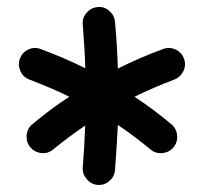

<svg xmlns="http://www.w3.org/2000/svg" viewBox="-20 -724 586 556"><path d="M67.9 -297.4Q55.7 -312 57.1 -331.8Q58.6 -351.6 73.2 -363.8Q99.1 -385.7 126 -405.8Q152.8 -425.8 180.7 -443.8Q152.3 -458 123.3 -470.2Q94.2 -482.4 64.9 -493.7Q46.9 -500.5 39.1 -518.3Q31.2 -536.1 37.6 -554.2Q44.4 -572.3 62 -580.6Q79.6 -588.9 97.7 -582Q165 -557.1 227.1 -526.4Q226.1 -557.6 224.1 -589.4Q222.2 -621.1 219.7 -652.8Q217.8 -671.9 230.5 -686.8Q243.2 -701.7 262.2 -703.6Q281.2 -705.6 296.1 -692.9Q311 -680.2 313 -661.1Q319.3 -591.3 321.3 -525.4Q384.3 -557.1 452.1 -582Q470.2 -588.9 488.3 -580.6Q506.3 -572.3 512.7 -554.2Q519.5 -536.1 511.2 -518.3Q502.9 -500.5 484.9 -493.7Q455.6 -482.4 426.8 -470.2Q397.9 -458 369.6 -443.8Q397 -425.8 423.8 -405.8Q450.7 -385.7 476.6 -363.8Q491.2 -351.6 492.9 -331.8Q494.6 -312 482.4 -297.4Q470.2 -282.7 450.4 -280.8Q430.7 -278.8 416 -291Q370.1 -329.1 321.3 -362.3Q319.8 -329.6 317.6 -297.4Q315.4 -265.1 313 -231.4Q311.5 -212.4 296.6 -199.7Q281.7 -187 262.7 -188.5Q243.7 -190.4 231 -205.3Q218.3 -220.2 219.7 -239.3Q224.6 -299.3 226.6 -360.4Q203.1 -344.2 179.7 -326.9Q156.2 -309.6 133.8 -291Q119.1 -278.8 99.9 -280.8Q80.6 -282.7 67.9 -297.4Z"/></svg>

Font: Mikhak-DS2-FD SemiBold
Style: Regular
Weight: 600
Designer: Amin Abedi
Version: Version 3.2